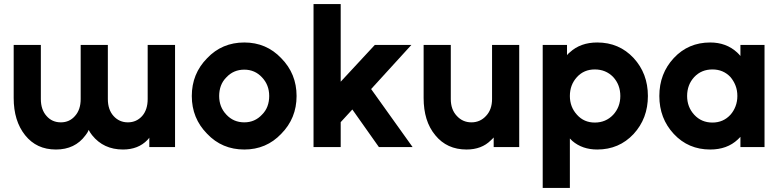

<svg xmlns="http://www.w3.org/2000/svg" viewBox="-20 -720 3818 940"><path d="M47 -500V-240Q47 -184 61 -138.5Q75 -93 103 -58Q131 -23 168.5 -5.5Q206 12 254 12Q347 12 398 -57Q403 -63 407 -69.5Q411 -76 414 -84Q418 -77 422 -70.5Q426 -64 431 -58Q487 12 582 12Q657 12 702 -35Q704 -37 706.5 -40Q709 -43 711 -46V0H837V-500H703V-235Q703 -183 676 -152Q648 -121 606 -121Q564 -121 536 -152Q508 -183 508 -235V-500H375V-235Q375 -183 347 -152Q320 -121 278 -121Q235 -121 208 -152Q180 -183 180 -235V-500Z M1176 -512Q1067 -512 994 -435Q919 -359 919 -250Q919 -141 994 -65Q1067 12 1176 12Q1284 12 1357 -65Q1432 -141 1432 -250Q1432 -359 1357 -435Q1284 -512 1176 -512ZM1176 -379Q1228 -379 1263 -341Q1298 -304 1298 -250Q1298 -223 1289.5 -200Q1281 -177 1263 -159Q1228 -121 1176 -121Q1123 -121 1088 -159Q1053 -196 1053 -250Q1053 -277 1061.5 -300Q1070 -323 1088 -341Q1123 -379 1176 -379Z M1515 0H1648V-122L1705 -184L1835 0H2000L1797 -284L1994 -500H1815L1648 -320V-700H1515Z M2054 -500V-240Q2054 -184 2068 -138.5Q2082 -93 2111 -58Q2168 12 2264 12Q2338 12 2383 -33Q2387 -36 2390 -39.5Q2393 -43 2397 -47V0H2522V-500H2389V-235Q2389 -184 2360 -153Q2331 -121 2288 -121Q2245 -121 2216 -153Q2187 -184 2187 -235V-500Z M2756 -500V-450Q2759 -454 2762.5 -457.5Q2766 -461 2770 -464Q2822 -512 2904 -512Q3011 -512 3082 -436Q3152 -360 3152 -250Q3152 -140 3082 -64Q3011 12 2904 12Q2831 12 2782 -30Q2779 -33 2776 -36Q2773 -39 2770 -42V200H2637V-500ZM2892 -120Q2946 -120 2982 -158Q3017 -196 3017 -250Q3017 -305 2982 -343Q2946 -380 2892 -380Q2839 -380 2805 -343Q2770 -305 2770 -250Q2770 -196 2805 -158Q2839 -120 2892 -120Z M3605 -500V-446Q3601 -450 3597.5 -454.5Q3594 -459 3589 -463Q3536 -512 3457 -512Q3350 -512 3279 -436Q3208 -360 3208 -250Q3208 -140 3279 -64Q3350 12 3457 12Q3540 12 3592 -37Q3596 -40 3598.5 -43.5Q3601 -47 3605 -50V0H3723V-500ZM3468 -380Q3521 -380 3556 -343Q3572 -324 3581 -301Q3590 -278 3590 -250Q3590 -223 3581 -199.5Q3572 -176 3556 -158Q3521 -120 3468 -120Q3414 -120 3379 -158Q3344 -196 3344 -250Q3344 -305 3379 -343Q3414 -380 3468 -380Z"/></svg>

Font: Unageo
Style: Bold
Weight: 700
Designer: Richard Sepsi
Foundry: Richard Sepsi
Version: Version 2.000